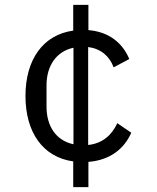

<svg xmlns="http://www.w3.org/2000/svg" viewBox="-20 -650 640 784"><path d="M341 114V11C431 4 488 -44 516 -108L459 -147C436 -97 397 -64 340 -58V-458C392 -451 427 -421 444 -375L508 -409C481 -473 427 -520 341 -527V-630H279V-525C156 -508 84 -407 84 -258C84 -110 155 -8 279 9V114ZM170 -214V-302C170 -380 209 -440 280 -455V-61C208 -76 170 -136 170 -214Z"/></svg>

Font: IBM Plex Mono
Style: Regular
Weight: 400
Monospace: yes
Designer: Mike Abbink, Paul van der Laan, Pieter van Rosmalen
Foundry: Bold Monday
Version: Version 2.004